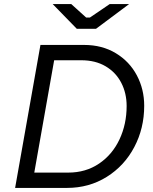

<svg xmlns="http://www.w3.org/2000/svg" viewBox="-20 -920 751 940"><path d="M178 -700H392Q480 -700 547 -659.5Q614 -619 650 -551Q686 -483 686 -402Q686 -292 637.5 -200Q589 -108 502.5 -54Q416 0 308 0H54ZM115 -75H314Q400 -75 465 -119Q530 -163 565 -237.5Q600 -312 600 -401Q600 -464 573.5 -515Q547 -566 497 -595.5Q447 -625 378 -625H212L251 -658L142 -42ZM238 -900H329L402 -834H420L517 -900H612L450 -779H356Z"/></svg>

Font: Fixel Italic Variable 20240409 Display Thin
Style: Italic
Weight: 100
Italic angle: -10°
Designer: AlfaBravo + MacPaw
Foundry: Kyrylo Tkachov, Marchela Mozhyna, Serhii Makarenko, Maria Weinstein, Zakhar Kryvoshyya
Version: Version 1.211;Glyphs 3.2 (3225)